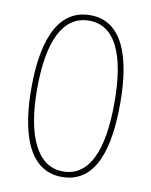

<svg xmlns="http://www.w3.org/2000/svg" viewBox="-83 -786 677 858"><g transform="rotate(10 255.5 -357.0)"><path d="M457 -358C457 -570 404 -724 257 -724C126 -724 54 -602 54 -358C54 -173 97 10 257 10C416 10 457 -165 457 -358ZM80 -358C80 -574 137 -699 257 -699C374 -699 431 -577 431 -358C431 -135 374 -15 257 -15C143 -15 80 -141 80 -358Z"/></g></svg>

Font: Noto Sans Sinhala ExtraCondensed Thin
Style: Regular
Weight: 100
Width: 2
Designer: Jelle Bosma - Monotype Design Team
Foundry: Monotype Imaging Inc.
Version: Version 2.006